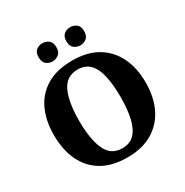

<svg xmlns="http://www.w3.org/2000/svg" viewBox="-206 -1088 1218 1264"><g transform="rotate(-30 402.5 -456.0)"><path d="M403 10Q286 10 209 -36Q132 -82 93 -165Q54 -248 54 -359Q54 -470 93 -552Q132 -634 209.5 -679.5Q287 -725 404 -725Q516 -725 593 -679.5Q670 -634 710.5 -551.5Q751 -469 751 -358Q751 -247 710.5 -164.5Q670 -82 592.5 -36Q515 10 403 10ZM403 -59Q461 -59 495 -95Q529 -131 544.5 -197.5Q560 -264 560 -358Q560 -452 545 -519Q530 -586 495.5 -621Q461 -656 404 -656Q318 -656 281.5 -577.5Q245 -499 245 -358Q245 -217 281 -138Q317 -59 403 -59ZM502 -784Q476 -784 455 -800Q434 -816 434 -853Q434 -891 455 -906.5Q476 -922 502 -922Q527 -922 548 -906.5Q569 -891 569 -853Q569 -816 548 -800Q527 -784 502 -784ZM290 -784Q264 -784 243.5 -800Q223 -816 223 -853Q223 -891 243.5 -906.5Q264 -922 290 -922Q315 -922 336.5 -906.5Q358 -891 358 -853Q358 -816 336.5 -800Q315 -784 290 -784Z"/></g></svg>

Font: Noto Serif Gujarati ExtraBold
Style: Regular
Weight: 800
Version: Version 2.102